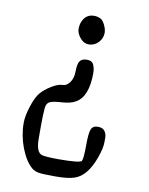

<svg xmlns="http://www.w3.org/2000/svg" viewBox="-86 -533 692 889"><g transform="rotate(10 260.5 -88.0)"><path d="M284.2 -469.7Q299.8 -469.7 314.5 -462.9Q329.1 -456.1 340.8 -425.8Q345.7 -412.1 345.7 -400.4Q345.7 -376 328.6 -356.4Q311.5 -336.9 285.2 -335Q283.2 -335 281.2 -335Q257.8 -335 240.7 -356.4Q223.6 -377.9 223.6 -397.5Q223.6 -417 229.5 -430.7Q245.1 -469.7 284.2 -469.7ZM326.2 -208Q326.2 -96.7 270.5 -65.4Q248 -51.8 207 -49.3Q166 -46.9 150.4 -39.6Q134.8 -32.2 132.8 -8.8Q129.9 26.4 129.9 69.3V133.8Q129.9 201.2 160.2 208Q181.6 212.9 236.3 212.9Q334 212.9 344.7 202.1Q351.6 190.4 351.6 129.9Q351.6 69.3 359.4 51.3Q367.2 33.2 390.6 33.2Q414.1 33.2 423.3 46.9Q432.6 60.5 432.6 77.1Q432.6 93.8 432.6 97.7Q432.6 127 416 172.9Q382.8 264.6 326.2 283.2Q297.9 293.9 237.3 293.9Q176.8 293.9 157.2 290.5Q137.7 287.1 125 276.4Q92.8 249 70.8 191.9Q48.8 134.8 48.8 75.2V74.2Q48.8 42 64 -4.4Q79.1 -50.8 96.7 -71.3Q114.3 -91.8 144.5 -110.4Q174.8 -128.9 194.8 -128.9Q214.8 -128.9 229.5 -149.4Q244.1 -169.9 244.1 -202.6Q244.1 -235.4 253.4 -249.5Q262.7 -263.7 287.1 -263.7Q311.5 -263.7 318.8 -246.1Q326.2 -228.5 326.2 -208Z"/></g></svg>

Font: Semi-Sweet
Style: Book
Weight: 400
Designer: Walter E Stewart
Version: 0.5